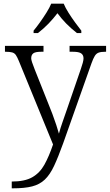

<svg xmlns="http://www.w3.org/2000/svg" viewBox="-20 -786 598 1046"><path d="M44 203Q115 203 156 179.5Q197 156 222 111Q247 66 269 1L83 -453Q74 -475 66.5 -486Q59 -497 46 -500.5Q33 -504 10 -504H7V-536H217V-504H204Q173 -504 161.5 -495.5Q150 -487 150 -468Q150 -455 169 -408L243 -222Q254 -196 265.5 -165Q277 -134 286.5 -105.5Q296 -77 301 -58Q309 -88 320.5 -120.5Q332 -153 345 -191L421 -412Q427 -429 431 -444Q435 -459 435 -468Q435 -486 422.5 -495Q410 -504 378 -504H359V-536H558V-504H554Q531 -504 518 -499.5Q505 -495 496.5 -481.5Q488 -468 478 -440L324 -5Q297 70 274.5 118Q252 166 224 192.5Q196 219 155 229.5Q114 240 50 240H44ZM163 -619Q179 -638 197.5 -664Q216 -690 233 -717Q250 -744 259 -766H327Q336 -744 353 -717Q370 -690 389 -664Q408 -638 423 -619V-606H399Q366 -632 340.5 -658Q315 -684 293 -714Q270 -684 245 -658Q220 -632 187 -606H163Z"/></svg>

Font: Noto Serif Tamil Light
Style: Regular
Weight: 300
Designer: Indian Type Foundry, Tom Grace, and the Monotype Design Team
Foundry: Monotype Imaging Inc.
Version: Version 2.004; ttfautohint (v1.8.4.7-5d5b)